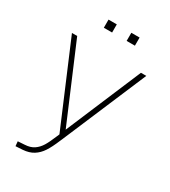

<svg xmlns="http://www.w3.org/2000/svg" viewBox="-218 -818 988 1118"><g transform="rotate(30 276.5 -258.5)"><path d="M27.3 -539.1H62.5L293 3.9L268.6 30.3ZM527.3 -539.1 288.1 24.4Q285.2 32.2 281.2 40Q259.8 91.8 239.3 123Q218.8 154.3 189.9 172.4Q161.1 190.4 119.1 193.4L72.3 196.3L69.3 165L114.3 162.1Q152.3 160.2 176.3 143.6Q200.2 127 216.3 100.6Q232.4 74.2 252.9 24.4L491.2 -539.1ZM326.2 -712.9H381.8V-658.2H326.2ZM172.9 -712.9H228.5V-658.2H172.9Z"/></g></svg>

Font: Min Sans VF VF
Style: Regular
Weight: 400
Designer: Jinseong-Kim, NotoSansCJK, Nunito
Foundry: Jinseong-Kim
Version: Version 1.420;Glyphs 3.1.2 (3151)